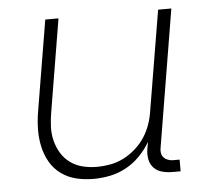

<svg xmlns="http://www.w3.org/2000/svg" viewBox="-44 -567 687 622"><g transform="rotate(-5 300.0 -256.0)"><path d="M236 8Q207 8 180 1.5Q153 -5 131 -21Q109 -37 95.5 -60.5Q82 -84 76 -111.5Q70 -139 70.5 -168Q71 -197 76 -226L125 -520H168L118 -219Q114 -196 113 -172.5Q112 -149 117.5 -127Q123 -105 134.5 -86Q146 -67 164 -54Q182 -41 204 -35.5Q226 -30 250 -30Q272 -30 294 -34Q316 -38 337 -48.5Q358 -59 376.5 -75.5Q395 -92 407.5 -111.5Q420 -131 427.5 -153Q435 -175 438 -197L492 -520H535L461 -74Q459 -65 460.5 -56.5Q462 -48 467.5 -42Q473 -36 481 -33Q489 -30 498 -30H519V8H491Q474 8 458 3.5Q442 -1 431.5 -12.5Q421 -24 418 -40.5Q415 -57 418 -74L422 -96Q407 -71 387 -50.5Q367 -30 342 -16.5Q317 -3 290 2.5Q263 8 236 8Z"/></g></svg>

Font: Iosevka Extralight Extended
Style: Italic
Weight: 200
Width: 7
Italic angle: -9°
Monospace: yes
Designer: Belleve Invis
Foundry: Belleve Invis
Version: Version 32.5.0; ttfautohint (v1.8.4)